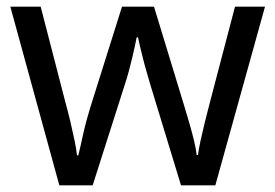

<svg xmlns="http://www.w3.org/2000/svg" viewBox="-20 -557 826 576"><path d="M431 -303Q425 -324 419 -344.5Q413 -365 408.5 -383.5Q404 -402 400 -418Q396 -434 394 -445H390Q388 -434 384.5 -418Q381 -402 376.5 -383Q372 -364 366.5 -343.5Q361 -323 354 -302L258 -1H158L11 -537H102L176 -251Q184 -222 191 -192.5Q198 -163 203.5 -136.5Q209 -110 211 -91H215Q218 -103 222 -121Q226 -139 230.5 -159Q235 -179 240.5 -199Q246 -219 251 -235L346 -537H442L534 -235Q541 -212 548.5 -186Q556 -160 562 -135.5Q568 -111 570 -92H574Q576 -109 581.5 -134.5Q587 -160 594.5 -190.5Q602 -221 610 -251L685 -537H775L626 -1H523Z"/></svg>

Font: Noto Sans Telugu
Style: Regular
Weight: 400
Designer: Jelle Bosma - Monotype Design Team
Foundry: Monotype Imaging Inc.
Version: Version 2.003